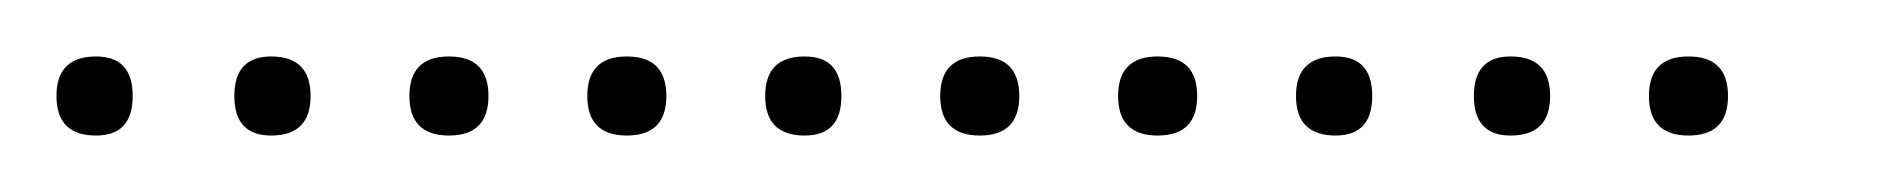

<svg xmlns="http://www.w3.org/2000/svg" viewBox="-20 -298 667 68"><path d="M14 -250Q0 -250 0 -264Q0 -278 14 -278Q27 -278 27 -264Q27 -250 14 -250ZM76 -250Q63 -250 63 -264Q63 -278 76 -278Q90 -278 90 -264Q90 -250 76 -250ZM139 -250Q125 -250 125 -264Q125 -278 139 -278Q153 -278 153 -264Q153 -250 139 -250ZM202 -250Q188 -250 188 -264Q188 -278 202 -278Q216 -278 216 -264Q216 -250 202 -250ZM265 -250Q251 -250 251 -264Q251 -278 265 -278Q278 -278 278 -264Q278 -250 265 -250ZM327 -250Q313 -250 313 -264Q313 -278 327 -278Q341 -278 341 -264Q341 -250 327 -250ZM390 -250Q376 -250 376 -264Q376 -278 390 -278Q404 -278 404 -264Q404 -250 390 -250ZM453 -250Q439 -250 439 -264Q439 -278 453 -278Q466 -278 466 -264Q466 -250 453 -250ZM515 -250Q502 -250 502 -264Q502 -278 515 -278Q529 -278 529 -264Q529 -250 515 -250ZM578 -250Q564 -250 564 -264Q564 -278 578 -278Q592 -278 592 -264Q592 -250 578 -250Z"/></svg>

Font: FRB American Cursive Just Xheight
Style: Italic
Weight: 400
Italic angle: -25°
Version: Version 2.0;Modular Font Editor K font №1